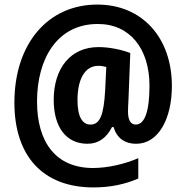

<svg xmlns="http://www.w3.org/2000/svg" viewBox="-20 -740 815 840"><path d="M732 -364C732 -575 602 -720 406 -720C188 -720 43 -547 43 -291C43 -57 168 80 389 80C463 80 528 66 585 41V-48C525 -22 451 -5 387 -5C224 -5 142 -118 142 -296C142 -484 231 -635 407 -635C548 -636 634 -527 634 -365C634 -250 612 -195 574 -195C554 -195 540 -211 540 -252C540 -265 541 -284 542 -302L550 -508C512 -523 457 -534 411 -534C289 -534 215 -442 215 -303C215 -184 269 -111 363 -111C411 -111 446 -137 470 -184H477C490 -138 524 -111 576 -111C673 -111 732 -220 732 -364ZM319 -302C319 -391 350 -452 410 -452C423 -452 434 -450 445 -447L440 -344C434 -239 418 -195 376 -195C341 -195 319 -228 319 -302Z"/></svg>

Font: Noto Sans Ethiopic Condensed
Style: Bold
Weight: 700
Width: 3
Designer: Monotype Design Team
Foundry: Monotype Imaging Inc.
Version: Version 2.102